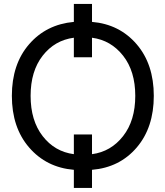

<svg xmlns="http://www.w3.org/2000/svg" viewBox="-20 -850 835 971"><path d="M353.5 -70.3V-169.9H445.3V-70.3Q541 -83 602.5 -161.6Q664.1 -240.2 664.1 -365.2Q664.1 -490.2 602.5 -568.4Q541 -646.5 445.3 -659.2V-560.5H353.5V-659.2Q256.8 -646.5 195.8 -568.4Q134.8 -490.2 134.8 -365.2Q134.8 -240.2 195.8 -161.6Q256.8 -83 353.5 -70.3ZM445.3 -739.3Q584 -727.5 670.9 -626.5Q757.8 -525.4 757.8 -365.2Q757.8 -205.1 671.4 -104Q585 -2.9 445.3 8.8V100.6H353.5V8.8Q214.8 -2.9 127.4 -104Q40 -205.1 40 -365.2Q40 -525.4 127 -626Q213.9 -726.6 353.5 -739.3V-830.1H445.3Z"/></svg>

Font: irohakakuC Regular
Style: Regular
Weight: 400
Designer: [Source Han Sans]
Ryoko NISHIZUKA Ë•øÂ°öÊ∂ºÂ≠ê (kana & ideographs); Paul D. Hunt (Latin, Greek & Cyrillic); Wenlong ZHAN
Version: Version 1.001.20160904